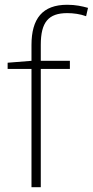

<svg xmlns="http://www.w3.org/2000/svg" viewBox="-20 -785 389 805"><path d="M273 -496V-530H151V-597C151 -692 183 -730 262 -730C288 -730 317 -726 341 -717L349 -752C324 -759 297 -765 262 -765C158 -765 112 -707 112 -596V-530L12 -522V-496H112V0H151V-496Z"/></svg>

Font: Noto Sans Cherokee ExtraLight
Style: Regular
Weight: 200
Designer: Monotype Design Team
Foundry: Monotype Imaging Inc.
Version: Version 2.001